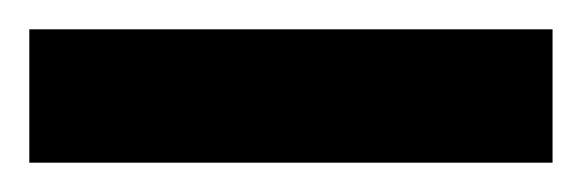

<svg xmlns="http://www.w3.org/2000/svg" viewBox="-20 68 397 131"><path d="M0 179V88H357V179Z"/></svg>

Font: Saira SemiCondensed SemiBold
Style: Regular
Weight: 600
Width: 4
Designer: Hector Gatti with collaboration of the Omnibus-Type team
Foundry: Omnibus-Type
Version: Version 1.101